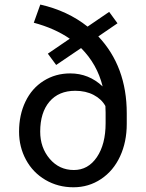

<svg xmlns="http://www.w3.org/2000/svg" viewBox="-20 -791 626 821"><path d="M431.6 -310.1 430.7 -337.4Q414.6 -367.2 380.6 -385Q346.7 -402.8 301.8 -402.8Q231 -402.8 191.4 -356.2Q151.9 -309.6 151.9 -228Q151.9 -159.7 192.6 -111.8Q233.4 -64 295.9 -64Q356.9 -64 394.3 -119.1Q431.6 -174.3 431.6 -264.2ZM400.4 -635.3Q522 -506.3 522 -306.6V-261.2Q522 -184.1 493.4 -122.3Q464.8 -60.5 412.1 -25.4Q359.4 9.8 293.9 9.8Q228 9.8 174.3 -21.7Q120.6 -53.2 91.1 -107.9Q61.5 -162.6 61.5 -228Q61.5 -299.8 88.9 -356.7Q116.2 -413.6 166.7 -445.3Q217.3 -477.1 280.3 -477.1Q359.9 -477.1 418.9 -421.4Q395.5 -516.6 326.7 -585.4L220.2 -513.2L184.6 -561.5L278.3 -625.5Q213.9 -669.9 124.5 -693.8L152.3 -771.5Q269 -745.1 354.5 -677.2L446.8 -740.2L482.4 -691.4Z"/></svg>

Font: MAUL
Style: Regular
Weight: 400
Designer: MAUL
Version: Version 1.0; 2020; ttfautohint (v1.8.3)